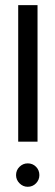

<svg xmlns="http://www.w3.org/2000/svg" viewBox="-20 -720 217 751"><path d="M51.2 -166V-700H126.8V-166ZM88.4 10.6Q70 10.6 56.4 -3Q42.8 -16.6 42.8 -35Q42.8 -54.4 56.4 -67.7Q70 -81 88.4 -81Q107.8 -81 120.9 -67.7Q134 -54.4 134 -35Q134 -16.6 120.9 -3Q107.8 10.6 88.4 10.6Z"/></svg>

Font: Stick No Bills ExtraLight
Style: Regular
Weight: 200
Designer: Kosala Senevirathne, Siva Puranthara, Lasantha Premarathna, Tharique Azeez
Foundry: mooniak
Version: Version 2.000